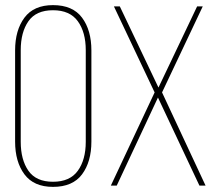

<svg xmlns="http://www.w3.org/2000/svg" viewBox="-20 -725 860 750"><path d="M39 -172V-528Q39 -607 75.5 -656Q112 -705 187 -705Q264 -705 300.5 -656Q337 -607 337 -528V-172Q337 -93 300.5 -44Q264 5 187 5Q112 5 75.5 -44Q39 -93 39 -172ZM61 -529V-171Q61 -101 91 -58Q121 -15 187 -15Q253 -15 284 -58Q315 -101 315 -171V-529Q315 -599 284 -642Q253 -685 187 -685Q121 -685 91 -642Q61 -599 61 -529Z M759 0 597 -344 436 0H413L584 -364L425 -700H448L599 -383L750 -700H772L613 -364L783 0Z"/></svg>

Font: Bebas Neue Light
Style: Regular
Weight: 300
Designer: Ryoichi Tsunekawa
Foundry: Ryoichi Tsunekawa
Version: Version 001.003; ttfautohint (v1.5.65-e2d9)